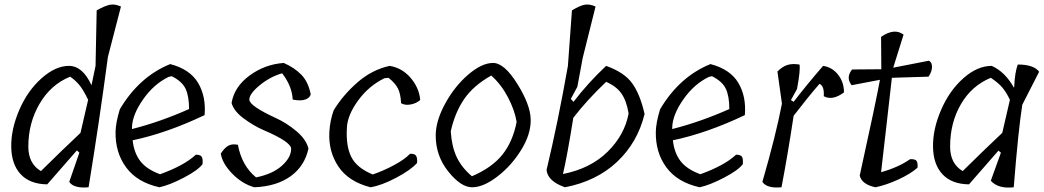

<svg xmlns="http://www.w3.org/2000/svg" viewBox="-20 -833 4642 854"><path d="M322 -164 190 -13Q113 -14 72 -58Q31 -102 30 -180.5Q29 -259 66 -344.5Q103 -430 165 -485Q227 -540 287 -540Q347 -540 387 -454Q399 -510 405 -540L410 -787Q448 -808 469.5 -812Q491 -816 518 -804L460 -580Q421 -287 374 0Q308 6 288 -24L333 -154ZM106 -181Q106 -105 162 -72Q253 -162 338 -242L372 -389Q350 -435 331.5 -456.5Q313 -478 292 -492Q206 -457 156 -371.5Q106 -286 106 -181Z M737 -548Q825 -525 861 -464.5Q897 -404 890 -321Q722 -241 570 -209Q576 -153 604 -116.5Q632 -80 692 -58Q800 -97 851 -145Q871 -145 877 -136Q883 -127 881 -103Q861 -76 798 -43Q735 -10 689 0Q590 -22 541 -88.5Q492 -155 494 -248Q495 -288 513 -347Q599 -492 737 -548ZM567 -267V-259Q693 -291 821 -348Q821 -405 805.5 -438Q790 -471 744 -494L730 -491Q664 -459 616.5 -391Q569 -323 567 -267Z M1275 -171Q1275 -202 1153 -254Q1107 -274 1063.5 -306.5Q1020 -339 1010 -375Q1022 -447 1090 -497Q1158 -547 1242 -553Q1290 -532 1320.5 -500.5Q1351 -469 1362 -414Q1359 -398 1338.5 -390.5Q1318 -383 1282 -390Q1279 -450 1235 -507Q1182 -492 1135.5 -454Q1089 -416 1089 -390Q1089 -362 1209 -307Q1255 -286 1298.5 -249.5Q1342 -213 1352 -172Q1335 -94 1272.5 -49Q1210 -4 1111 0Q1056 -16 1012.5 -61Q969 -106 962 -150Q980 -177 996.5 -185.5Q1013 -194 1038 -189Q1056 -95 1119 -44Q1193 -59 1234 -96Q1275 -133 1275 -171Z M1713 -540Q1769 -531 1807 -486Q1845 -441 1849 -388Q1830 -372 1805 -368Q1780 -364 1764 -374Q1762 -417 1749.5 -440.5Q1737 -464 1708 -487L1690 -485Q1620 -451 1572.5 -385.5Q1525 -320 1523 -264Q1518 -184 1542.5 -135Q1567 -86 1638 -57Q1685 -73 1732.5 -98.5Q1780 -124 1804 -149Q1825 -150 1831 -139.5Q1837 -129 1835 -108Q1806 -76 1741.5 -42Q1677 -8 1628 0Q1530 -25 1485 -92.5Q1440 -160 1445 -247Q1448 -297 1464 -342Q1506 -411 1570.5 -467Q1635 -523 1713 -540Z M1918 -230Q1918 -295 1960 -372Q2002 -449 2062.5 -501Q2123 -553 2173 -553Q2223 -553 2281 -460Q2339 -367 2340.5 -302Q2342 -237 2298.5 -166.5Q2255 -96 2192.5 -48Q2130 0 2080 0Q2030 0 1974 -70Q1918 -140 1918 -230ZM2165 -497Q2085 -452 2044 -391.5Q2003 -331 1985 -249Q1989 -182 2011 -135Q2033 -88 2079 -49Q2168 -87 2214.5 -145Q2261 -203 2278 -291Q2269 -344 2239 -401Q2209 -458 2165 -497Z M2519 -393 2531 -380Q2595 -464 2676 -540Q2757 -511 2792 -462.5Q2827 -414 2847 -326Q2816 -199 2724.5 -113Q2633 -27 2493 0Q2416 -27 2411 -77Q2461 -285 2506 -540L2524 -787Q2559 -808 2580.5 -812Q2602 -816 2629 -804L2572 -576L2548 -447ZM2484 -59Q2606 -83 2682 -157.5Q2758 -232 2776 -328Q2767 -384 2744.5 -416.5Q2722 -449 2676 -469Q2589 -386 2530 -309Q2503 -140 2484 -59Z M3140 -548Q3228 -525 3264 -464.5Q3300 -404 3293 -321Q3125 -241 2973 -209Q2979 -153 3007 -116.5Q3035 -80 3095 -58Q3203 -97 3254 -145Q3274 -145 3280 -136Q3286 -127 3284 -103Q3264 -76 3201 -43Q3138 -10 3092 0Q2993 -22 2944 -88.5Q2895 -155 2897 -248Q2898 -288 2916 -347Q3002 -492 3140 -548ZM2970 -267V-259Q3096 -291 3224 -348Q3224 -405 3208.5 -438Q3193 -471 3147 -494L3133 -491Q3067 -459 3019.5 -391Q2972 -323 2970 -267Z M3498 -388 3510 -380Q3565 -452 3641 -540Q3682 -534 3708 -500.5Q3734 -467 3734 -422Q3683 -384 3644 -405Q3647 -451 3625 -460Q3576 -404 3510 -318Q3483 -140 3456 0Q3391 6 3371 -24Q3431 -231 3458 -372L3438 -515Q3460 -537 3482 -544Q3504 -551 3536 -546Q3541 -522 3525 -437Z M4110 -492 3947 -487Q3940 -420 3923.5 -280.5Q3907 -141 3899 -67Q3977 -89 4028 -125Q4051 -126 4057 -117Q4063 -108 4061 -87Q4029 -59 3975.5 -34.5Q3922 -10 3874 0Q3813 -13 3804 -52Q3877 -384 3894 -478L3768 -454Q3741 -488 3770 -524L3900 -525L3899 -669Q3958 -710 3999 -679L3953 -532L4112 -563Q4126 -555 4125.5 -534.5Q4125 -514 4110 -492Z M4421 -163 4290 -13Q4213 -14 4172 -58Q4131 -102 4130 -180.5Q4129 -259 4166 -344.5Q4203 -430 4265 -485Q4327 -540 4391 -540Q4450 -514 4490 -443L4491 -446Q4494 -512 4507 -546Q4578 -546 4602 -514L4527 -367Q4509 -251 4489 0Q4421 8 4387 -29L4432 -154ZM4206 -181Q4206 -105 4262 -72Q4353 -162 4438 -242L4472 -389Q4456 -423 4438 -444Q4420 -465 4387 -487Q4302 -452 4254 -369.5Q4206 -287 4206 -181Z"/></svg>

Font: Tillana
Style: Regular
Weight: 400
Designer: Lipi Raval (Devanagari, Latin), Jonny Pinhorn (Latin)
Foundry: Indian Type Foundry
Version: Version 2.003;PS 1.0;hotconv 1.0.79;makeotf.lib2.5.61930; tt